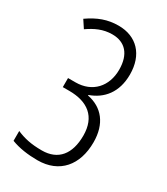

<svg xmlns="http://www.w3.org/2000/svg" viewBox="-184 -858 781 899"><g transform="rotate(30 207.0 -408.0)"><path d="M170 -40C289 -40 356 -121 356 -244C356 -344 306 -405 224 -421V-424C295 -449 345 -507 345 -604C345 -711 283 -776 185 -776C126 -776 78 -758 25 -721L52 -680C91 -707 130 -726 180 -726C249 -726 290 -682 290 -598C290 -509 234 -445 142 -445H102V-396H137C236 -396 299 -350 299 -247C299 -148 253 -90 165 -90C106 -90 68 -99 28 -116V-63C69 -47 119 -40 170 -40Z"/></g></svg>

Font: Noto Sans Tamil UI ExtraCondensed Light
Style: Regular
Weight: 300
Width: 2
Designer: Jelle Bosma - Monotype Design Team
Foundry: Monotype Imaging Inc.
Version: Version 2.004